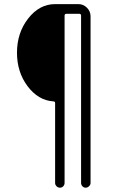

<svg xmlns="http://www.w3.org/2000/svg" viewBox="-20 -750 540 910"><path d="M232.4 -269.5Q161.1 -274.4 110.8 -341.3Q60.5 -408.2 60.5 -500Q60.5 -594.7 113.8 -662.6Q167 -730.5 241.2 -730.5H351.6Q375 -730.5 392.1 -713.4Q409.2 -696.3 409.2 -672.9V117.2Q409.2 126 401.9 132.8Q394.5 139.6 385.7 139.6Q377 139.6 370.6 132.8Q364.3 126 364.3 117.2V-675.8Q364.3 -684.6 355.5 -684.6H294.9Q286.1 -684.6 286.1 -675.8V117.2Q286.1 126 279.8 132.8Q273.4 139.6 264.2 139.6Q254.9 139.6 248 132.8Q241.2 126 241.2 117.2V-261.7Q241.2 -269.5 232.4 -269.5Z"/></svg>

Font: Rounded Mgen+ 2m light
Style: Regular
Weight: 200
Designer: [Source Han Sans]
Ryoko NISHIZUKA  (kana & ideographs); Paul D. Hunt (Latin, Greek & Cyrillic); Wenlong ZHANG  (bopomofo
Version: Version 1.059.20150602